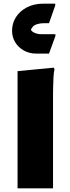

<svg xmlns="http://www.w3.org/2000/svg" viewBox="-20 -1030 385 1050"><path d="M76 -641 274 -660 278 -652Q274 -634 272.5 -607Q271 -580 270.5 -552Q270 -524 270 -504V0H76ZM46 -862Q46 -903 67 -936Q88 -969 126.5 -989.5Q165 -1010 218 -1010H282V-1000L248 -903H221Q192 -903 172 -893.5Q152 -884 142 -849L139 -885Q148 -861 165.5 -852Q183 -843 207 -843H283V-833L248 -737H177Q140 -737 110 -754Q80 -771 63 -799Q46 -827 46 -862Z"/></svg>

Font: Kufam ExtraBold
Style: Italic
Weight: 800
Italic angle: -11°
Designer: Artur Schmal
Foundry: Original Type
Version: Version 1.301; ttfautohint (v1.8.3)